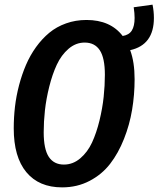

<svg xmlns="http://www.w3.org/2000/svg" viewBox="-20 -791 682 826"><path d="M642.1 -713.9Q642.1 -597.7 540 -575.2Q559.1 -524.4 559.1 -450.2Q559.1 -383.3 548.3 -318.8Q537.6 -254.4 513.4 -193.4Q489.3 -132.3 453.9 -86.4Q418.5 -40.5 365.2 -12.7Q312 15.1 247.1 15.1Q147.5 15.1 93.3 -50.3Q39.1 -115.7 39.1 -238.8Q39.1 -285.2 44.4 -331.5Q49.8 -377.9 62 -424.3Q74.2 -470.7 91.8 -511.7Q109.4 -552.7 135 -588.4Q160.6 -624 191.9 -649.9Q223.1 -675.8 264.2 -690.4Q305.2 -705.1 352.1 -705.1Q455.1 -705.1 507.8 -636.2Q535.2 -640.6 547.1 -659.7Q559.1 -678.7 559.1 -713.9Q559.1 -733.4 555.2 -759.8L636.2 -771Q642.1 -742.7 642.1 -713.9ZM254.9 -83Q293.9 -83 325.4 -109.9Q356.9 -136.7 376 -178Q395 -219.2 408 -272.5Q420.9 -325.7 426 -374.5Q431.2 -423.3 431.2 -469.2Q431.2 -541.5 409.4 -574.7Q387.7 -607.9 344.2 -607.9Q306.2 -607.9 274.9 -581.1Q243.7 -554.2 224.4 -512.7Q205.1 -471.2 191.9 -418.2Q178.7 -365.2 173.3 -316.4Q168 -267.6 168 -222.2Q168 -149.4 189.9 -116.2Q211.9 -83 254.9 -83Z"/></svg>

Font: Fira Sans Compressed Medium
Style: Italic
Weight: 500
Width: 3
Italic angle: -8°
Designer: Carrois Corporate & Edenspiekermann AG
Foundry: Carrois Corporate GbR & Edenspiekermann AG
Version: Version 4.203;PS 004.203;hotconv 1.0.88;makeotf.lib2.5.64775